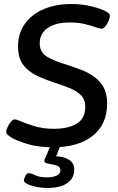

<svg xmlns="http://www.w3.org/2000/svg" viewBox="-20 -727 590 957"><path d="M245 7Q168 7 112.5 -10.5Q57 -28 33 -44Q24 -50 17.5 -56Q11 -62 11 -70Q11 -79 18 -94Q25 -109 35 -120.5Q45 -132 53 -132Q62 -132 88.5 -120.5Q115 -109 156 -97Q197 -85 249 -85Q319 -85 362 -110.5Q405 -136 405 -195Q405 -231 383.5 -252.5Q362 -274 327 -288Q292 -302 252 -315Q208 -329 166 -348.5Q124 -368 97 -402Q70 -436 70 -495Q70 -561 104 -608.5Q138 -656 198 -681.5Q258 -707 336 -707Q390 -707 438 -695Q486 -683 510 -669Q519 -663 523.5 -659Q528 -655 528 -648Q528 -639 521.5 -623.5Q515 -608 505.5 -596Q496 -584 487 -584Q477 -584 456 -591.5Q435 -599 403 -607Q371 -615 326 -615Q259 -615 218.5 -588Q178 -561 178 -511Q178 -466 214 -444.5Q250 -423 317 -403Q351 -392 386 -378.5Q421 -365 450 -344Q479 -323 496.5 -291.5Q514 -260 514 -212Q514 -107 442 -50Q370 7 245 7ZM215 210Q191 210 164 205Q137 200 118 191Q99 182 99 172Q99 165 106.5 150.5Q114 136 122 136Q134 136 156 146.5Q178 157 217 157Q241 157 261 149Q281 141 281 121Q281 107 269 101Q257 95 241 92.5Q225 90 213 87Q201 84 201 76Q201 71 203 66.5Q205 62 212 46Q219 30 234 -7H283L260 52Q303 54 326.5 71Q350 88 350 117Q350 162 315 186Q280 210 215 210Z"/></svg>

Font: Asap Semi Expanded Semi Expanded Medium
Style: Italic
Weight: 500
Width: 6
Italic angle: -6°
Designer: Pablo Cosgaya
Foundry: Omnibus-Type
Version: Version 3.001; ttfautohint (v1.8.4.7-5d5b)